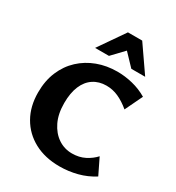

<svg xmlns="http://www.w3.org/2000/svg" viewBox="-216 -1045 1088 1189"><g transform="rotate(30 328.0 -450.5)"><path d="M393 15Q289 15 212 -26.5Q135 -68 92.5 -142.5Q50 -217 50 -316Q50 -400 78 -466Q106 -532 155.5 -578Q205 -624 270.5 -648.5Q336 -673 413 -673Q466 -673 521.5 -659.5Q577 -646 626 -617L566 -492Q524 -527 483 -545.5Q442 -564 397 -564Q344 -564 304.5 -538Q265 -512 244 -462Q223 -412 223 -340Q223 -263 249.5 -208Q276 -153 320.5 -123Q365 -93 420 -93Q471 -93 511 -113.5Q551 -134 578 -164L633 -51Q580 -17 518.5 -1Q457 15 393 15ZM477 -731 373 -840 346 -916H448L576 -731ZM218 -731 346 -916H448L422 -841L317 -731Z"/></g></svg>

Font: Ysabeau SC ExtraBold
Style: Regular
Weight: 800
Designer: Christian Thalmann (Catharsis Fonts)
Version: Version 2.001;gftools[0.9.30]; featfreeze: smcp